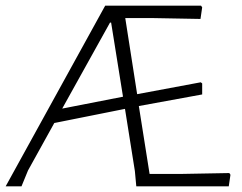

<svg xmlns="http://www.w3.org/2000/svg" viewBox="-35 -659 855 679"><path d="M675 -368 680 -364V-325L456 -284L494 -44H612L776 -47L780 -41L774 0H447L442 -54L407 -274L157 -224L64 -56L41 0H-15L337 -639H676L680 -633L674 -592L510 -595H408L450 -326ZM354 -579 185 -275 400 -317 358 -579Z"/></svg>

Font: Alegreya Sans SC Light
Style: Regular
Weight: 300
Designer: Juan Pablo del Peral
Foundry: Huerta Tipografica
Version: Version 2.007